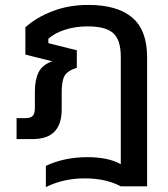

<svg xmlns="http://www.w3.org/2000/svg" viewBox="-20 -570 687 787"><path d="M168 196.8V109.9Q243.7 74.2 337.9 74.2Q423.8 74.2 475.1 103V-337.9Q475.1 -406.2 444.1 -434.1Q413.1 -461.9 338.9 -461.9Q289.1 -461.9 246.1 -448Q203.1 -434.1 178.2 -411.1V-393.1L294.9 -363.8V-292Q257.8 -280.8 245.4 -260.3Q232.9 -239.7 232.9 -193.8V-122.1Q232.9 0 115.2 0H47.9V-85.9H85Q106 -85.9 114.5 -95.5Q123 -105 123 -127.9V-194.8Q123 -243.2 138.2 -273.7Q153.3 -304.2 193.8 -318.8L84 -346.2V-458Q127.4 -497.6 194.1 -523.7Q260.7 -549.8 341.8 -549.8Q460.9 -549.8 522 -498Q583 -446.3 583 -335V193.8H475.1Q414.1 161.1 327.1 161.1Q240.7 161.1 168 196.8Z"/></svg>

Font: Kanit
Style: Regular
Weight: 400
Designer: Katatrad Team
Foundry: CadsonDemak
Version: Version 1.000;PS 001.000;hotconv 1.0.88;makeotf.lib2.5.64775